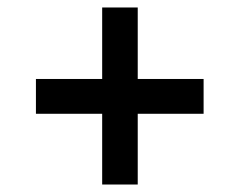

<svg xmlns="http://www.w3.org/2000/svg" viewBox="-20 -610 640 513"><path d="M253 -117V-306H76V-399H253V-590H348V-399H524V-306H348V-117Z"/></svg>

Font: Noto Sans Mono SemiBold
Style: Regular
Weight: 600
Designer: Monotype Design Team
Foundry: Monotype Imaging Inc.
Version: Version 2.014; ttfautohint (v1.8.4.7-5d5b)